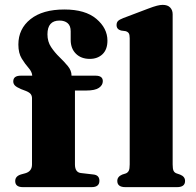

<svg xmlns="http://www.w3.org/2000/svg" viewBox="-20 -769 804 789"><path d="M288 -93.5Q288 -61 312 -58L363.5 -52Q388.5 -49.5 388.5 -26Q388.5 0 356.5 0H74Q42.5 0 42.5 -25Q42.5 -45.5 67.5 -52.5L84 -57Q111.5 -65 111.5 -93V-365.5Q111.5 -375 106.5 -382Q101.5 -389 87 -395L66 -403Q47.5 -411 41 -418Q34.5 -425 34.5 -434.5Q34.5 -458 65.5 -458H112.5Q111.5 -474 97.5 -489.8Q83.5 -505.5 69.5 -528Q55.5 -550.5 55.5 -586Q55.5 -650.5 105.2 -690.2Q155 -730 244.5 -730Q330.5 -730 376 -691.5Q421.5 -653 421.5 -602Q421.5 -565.5 401.2 -546.2Q381 -527 349 -527Q313.5 -527 292 -548.2Q270.5 -569.5 270.5 -605V-640.5Q270.5 -663 258 -673.8Q245.5 -684.5 224.5 -684.5Q175 -684.5 175 -628Q175 -598 190 -575.5Q205 -553 224.5 -534.2Q244 -515.5 259 -497.2Q274 -479 274 -458H372.5Q402.5 -458 402.5 -435.5Q402.5 -419 386.5 -408Q370.5 -397 334.5 -397H288ZM689.5 -710.5V-93.5Q689.5 -75 693.2 -67.2Q697 -59.5 705.5 -56.5L720 -51.5Q740.5 -43.5 740.5 -25.5Q740.5 0 707.5 0H495Q462 0 462 -25.5Q462 -43 482 -51.5L497.5 -56.5Q505.5 -60 509.2 -67.5Q513 -75 513 -93V-612Q513 -626.5 509 -632.5Q505 -638.5 496 -641L477.5 -643.5Q459 -648.5 459 -666Q459 -676.5 464.8 -682.5Q470.5 -688.5 486 -694.5L587.5 -733Q611 -742 624.8 -745.5Q638.5 -749 648.5 -749Q669 -749 679.2 -738.2Q689.5 -727.5 689.5 -710.5Z"/></svg>

Font: Fraunces 9pt
Style: Bold
Weight: 700
Version: Version 1.000;[b76b70a41]